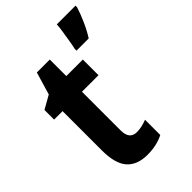

<svg xmlns="http://www.w3.org/2000/svg" viewBox="-229 -847 945 945"><g transform="rotate(-45 243.0 -375.0)"><path d="M260 -106Q292 -106 331 -121V-15Q308 -3 279.5 3.5Q251 10 218 10Q147 10 110.5 -31Q74 -72 74 -165V-438H15V-505L84 -544L119 -662H209V-547H324V-438H209V-169Q209 -106 260 -106ZM486 -749Q475 -714 457 -673.5Q439 -633 418 -600H333V-613Q337 -629 341.5 -656.5Q346 -684 350.5 -712.5Q355 -741 356 -760H486Z"/></g></svg>

Font: Noto Sans Arabic Cond
Style: Bold
Weight: 700
Width: 3
Designer: Monotype Design Team, Nadine Chahine, Nizar Qandah and Khaled Hosny
Foundry: Monotype Imaging Inc.
Version: Version 2.012; ttfautohint (v1.8.4.7-5d5b)